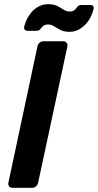

<svg xmlns="http://www.w3.org/2000/svg" viewBox="-20 -897 468 917"><path d="M39 0Q29 0 23.5 -7Q18 -14 20 -24L159 -676Q161 -686 169 -693Q177 -700 188 -700H282Q292 -700 298 -693Q304 -686 302 -676L162 -24Q160 -14 152 -7Q144 0 134 0ZM312 -745Q286 -745 269.5 -753.5Q253 -762 239.5 -771Q226 -780 209 -780Q194 -780 186 -772.5Q178 -765 172 -757.5Q166 -750 155 -750H109Q102 -750 98 -755Q94 -760 95 -767Q98 -782 106.5 -801Q115 -820 129.5 -837.5Q144 -855 164.5 -866Q185 -877 211 -877Q237 -877 253.5 -868.5Q270 -860 283.5 -851Q297 -842 313 -842Q329 -842 337 -850Q345 -858 350.5 -865.5Q356 -873 367 -873H413Q422 -873 425.5 -867.5Q429 -862 427 -855Q424 -840 415.5 -821Q407 -802 392.5 -785Q378 -768 357.5 -756.5Q337 -745 312 -745Z"/></svg>

Font: Rubik Medium
Style: Italic
Weight: 500
Italic angle: -12°
Designer: Hubert and Fischer
Foundry: Hubert and Fischer
Version: Version 2.300;gftools[0.9.30]